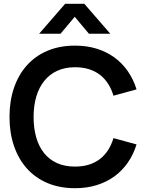

<svg xmlns="http://www.w3.org/2000/svg" viewBox="-20 -975 778 1010"><path d="M185.9 -797.5 322.6 -955H423.6L560.2 -797.5H447.8L373.1 -886.7L298.4 -797.5ZM374.7 15Q436.8 15 488.8 -1.2Q540.8 -17.4 581.8 -47.2Q622.8 -77.1 652.4 -119.7Q681.9 -162.3 698.3 -215.2L576.8 -248.5Q566.5 -213.5 548.6 -185.6Q530.7 -157.7 505.4 -138.3Q480.1 -119 447.5 -108.8Q414.8 -98.7 374.7 -98.7Q320.2 -98.7 279.4 -117.3Q238.7 -136 211.4 -170.2Q184.2 -204.5 170.4 -252.8Q156.7 -301.2 156.7 -360Q156.7 -419.2 171 -467.4Q185.4 -515.5 213.1 -549.8Q240.8 -584 281.3 -602.7Q321.8 -621.3 374.7 -621.3Q414.8 -621.3 447.5 -611.2Q480.1 -601 505.4 -581.7Q530.7 -562.3 548.6 -534.4Q566.5 -506.5 576.8 -471.5L698.3 -504.8Q681.9 -557.8 652.4 -600.4Q622.8 -643 581.8 -672.8Q540.8 -702.7 488.8 -718.8Q436.8 -735 374.7 -735Q293.8 -735 229.7 -707.9Q165.7 -680.8 121.4 -631.2Q77.2 -581.8 53.6 -512.8Q30 -443.8 30 -360Q30 -276.2 53.6 -207.2Q77.2 -138.2 121.4 -88.8Q165.7 -39.2 229.7 -12.1Q293.8 15 374.7 15Z"/></svg>

Font: Vela Sans GX ExtLt
Style: Regular
Weight: 200
Designer: Principal design: Mikhail Sharanda - project Manrope.
Design modification: Ravid Balaliev
Foundry: Mikhail Sharanda
Version: Version 1.001